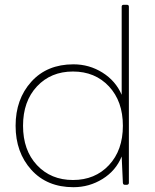

<svg xmlns="http://www.w3.org/2000/svg" viewBox="-20 -770 645 800"><path d="M286 10Q176 10 110.5 -62.5Q45 -135 45 -246Q45 -357 110.5 -429.5Q176 -502 286 -502Q352 -502 407 -467.5Q462 -433 487 -375V-742Q487 -750 495 -750H509Q517 -750 517 -742V-8Q517 -1 509 0H500Q493 0 492 -8L487 -118Q463 -59 407.5 -24.5Q352 10 286 10ZM284 -20Q376 -20 434 -82Q492 -144 492 -246Q492 -348 434 -410Q376 -472 284 -472Q192 -472 134 -410Q76 -348 76 -246Q76 -144 134 -82Q192 -20 284 -20Z"/></svg>

Font: YamahaIndonesia935. App Thin
Style: Regular
Weight: 100
Designer: Dalton Maag Ltd
Foundry: Dalton Maag Ltd
Version: Version 1.002